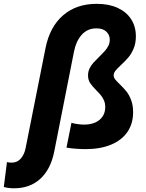

<svg xmlns="http://www.w3.org/2000/svg" viewBox="-130 -780 770 1013"><path d="M-109.9 206.5 -93.3 75.2Q-81.5 78.1 -68.8 78.1Q-38.6 78.1 -20 56.4Q-1.5 34.7 4.9 2.4L110.4 -527.3Q132.8 -638.7 202.9 -699.2Q272.9 -759.8 380.4 -759.8Q444.3 -759.8 491 -738.3Q537.6 -716.8 562.3 -678Q586.9 -639.2 586.9 -588.4Q586.9 -552.2 575.2 -524.2Q563.5 -496.1 547.4 -477.1Q531.2 -458 507.3 -436Q487.8 -418 478.8 -406.2Q469.7 -394.5 469.7 -382.8Q469.7 -371.6 477.3 -361.6Q484.9 -351.6 502 -335.4Q523.4 -314.5 537.4 -297.1Q551.3 -279.8 561.8 -252.2Q572.3 -224.6 572.3 -188Q572.3 -127.4 542.2 -83.7Q512.2 -40 455.6 -16.6Q398.9 6.8 321.8 6.8Q299.8 6.8 272.5 4.9Q245.1 2.9 220.7 -1L247.1 -132.3Q257.3 -128.4 276.9 -125.5Q296.4 -122.6 314 -122.6Q348.1 -122.6 373.3 -134Q398.4 -145.5 411.9 -166.5Q425.3 -187.5 425.3 -214.8Q425.3 -234.4 418.7 -249.8Q412.1 -265.1 402.8 -276.6Q393.6 -288.1 377.9 -303.7Q356 -325.7 345.2 -342.3Q334.5 -358.9 334.5 -382.3Q334.5 -401.9 342.5 -418.7Q350.6 -435.5 362.5 -448.7Q374.5 -461.9 393.6 -480.5Q412.1 -498.5 423.1 -511Q434.1 -523.4 441.7 -538.3Q449.2 -553.2 449.2 -570.3Q449.2 -596.2 430.9 -613.3Q412.6 -630.4 378.9 -630.4Q331.5 -630.4 301.3 -596.7Q271 -563 259.8 -504.9L156.2 19.5Q137.7 112.8 83 163.1Q28.3 213.4 -55.7 213.4Q-85.9 213.4 -109.9 206.5Z"/></svg>

Font: Reddit Sans Fudge ExBold Italic
Style: Regular
Weight: 800
Italic angle: -11.25°
Designer: Stephen Hutchings
Version: Version 1.013